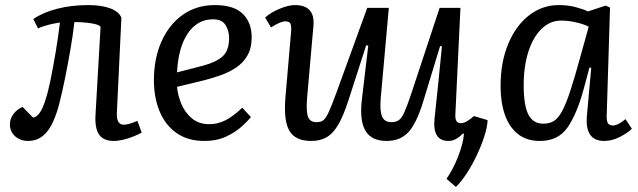

<svg xmlns="http://www.w3.org/2000/svg" viewBox="-20 -541 2514 756"><path d="M111 -466Q149 -492 205 -506.5Q261 -521 327 -521Q380 -521 414.5 -508Q449 -495 458 -471L440 -94Q439 -50 467 -50Q476 -50 487.5 -53Q499 -56 521 -65L538 -19Q513 -5 482 4.5Q451 14 428 14Q388 14 370.5 -10.5Q353 -35 356 -88L376 -436Q370 -444 340.5 -449Q311 -454 273 -454Q267 -402 257 -344.5Q247 -287 236 -232.5Q225 -178 214 -135Q194 -57 164.5 -21.5Q135 14 91 14Q60 14 39.5 -4.5Q19 -23 19 -51Q19 -73 32.5 -91.5Q46 -110 69 -120L110 -78Q139 -81 160 -151Q169 -178 179 -226.5Q189 -275 199 -334.5Q209 -394 216 -452Q197 -450 171.5 -443.5Q146 -437 130 -429Z M826 -521Q901 -521 936 -486.5Q971 -452 971 -394Q971 -352 954.5 -323Q938 -294 910.5 -275.5Q883 -257 851 -245.5Q819 -234 788 -226L677 -199Q680 -166 694 -132Q708 -98 735.5 -75Q763 -52 804 -52Q837 -52 867 -67Q897 -82 934 -117L968 -80Q957 -66 932.5 -43.5Q908 -21 871 -3.5Q834 14 784 14Q720 14 675.5 -17Q631 -48 608.5 -102.5Q586 -157 586 -225Q586 -311 616 -378Q646 -445 700 -483Q754 -521 826 -521ZM882 -391Q882 -420 868 -442.5Q854 -465 819 -465Q757 -465 719.5 -409.5Q682 -354 677 -256L778 -282Q831 -296 856.5 -319Q882 -342 882 -391Z M1024 -472Q1046 -492 1081 -506.5Q1116 -521 1141 -521Q1222 -521 1214 -438L1189 -153Q1185 -101 1193 -80.5Q1201 -60 1226 -60Q1243 -60 1253 -67.5Q1263 -75 1274.5 -100Q1286 -125 1305 -177L1426 -510H1511L1479 -153Q1475 -104 1484.5 -82Q1494 -60 1521 -60Q1539 -60 1550.5 -68Q1562 -76 1573 -101Q1584 -126 1601 -177L1711 -510H1793L1773 -91Q1772 -72 1777.5 -64Q1783 -56 1795 -56Q1815 -56 1846 -84L1900 -68Q1899 -41 1887 -4Q1875 33 1857 71Q1839 109 1817.5 142Q1796 175 1775 195L1738 163Q1763 128 1783 77.5Q1803 27 1807 -14L1802 -15Q1775 14 1746 14Q1682 14 1691 -74Q1699 -145 1706 -216Q1713 -287 1720 -358L1713 -360L1646 -140Q1620 -55 1588 -20.5Q1556 14 1502 14Q1443 14 1419 -26Q1395 -66 1405 -150Q1411 -203 1417.5 -256Q1424 -309 1430 -361L1422 -363L1350 -140Q1331 -82 1311 -48.5Q1291 -15 1266 -0.5Q1241 14 1205 14Q1143 14 1119.5 -26Q1096 -66 1104 -159L1126 -414Q1128 -439 1123.5 -448Q1119 -457 1103 -457Q1085 -457 1047 -433Z M2369 -90Q2368 -65 2373.5 -56Q2379 -47 2394 -47Q2413 -47 2443 -72L2468 -34Q2452 -18 2421 -2Q2390 14 2359 14Q2282 14 2291 -86L2308 -274L2301 -275L2279 -193Q2252 -93 2215 -39.5Q2178 14 2106 14Q2053 14 2018.5 -14Q1984 -42 1967.5 -90.5Q1951 -139 1951 -201Q1951 -296 1981 -368Q2011 -440 2063 -480.5Q2115 -521 2181 -521Q2216 -521 2246.5 -513Q2277 -505 2295 -496L2365 -519L2382 -511ZM2119 -54Q2143 -54 2160 -64Q2177 -74 2192.5 -102Q2208 -130 2225 -181.5Q2242 -233 2265 -317L2298 -436Q2279 -446 2248 -453Q2217 -460 2190 -460Q2146 -460 2112.5 -427.5Q2079 -395 2060.5 -337.5Q2042 -280 2042 -205Q2042 -126 2060.5 -90Q2079 -54 2119 -54Z"/></svg>

Font: Literata 12pt
Style: Italic
Weight: 400
Italic angle: -2°
Designer: Latin by Veronika Burian and Jose Scaglione. Greek by Irene Vlachou. Cyrillic by Vera Evstafieva
Foundry: TypeTogether
Version: Version 3.002